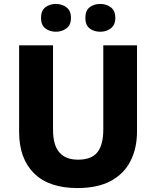

<svg xmlns="http://www.w3.org/2000/svg" viewBox="-20 -944 792 974"><path d="M675 -277Q675 -191 641.5 -126Q608 -61 541 -25.5Q474 10 373 10Q228 10 152.5 -65Q77 -140 77 -275V-714H249V-286Q249 -208 281 -171Q313 -134 376 -134Q444 -134 474 -171.5Q504 -209 504 -287V-714H675ZM188 -853Q188 -890 210 -907Q232 -924 264 -924Q294 -924 317 -907Q340 -890 340 -853Q340 -817 317 -800Q294 -783 264 -783Q232 -783 210 -800Q188 -817 188 -853ZM413 -853Q413 -890 434.5 -907Q456 -924 489 -924Q519 -924 542 -907Q565 -890 565 -853Q565 -817 542 -800Q519 -783 489 -783Q456 -783 434.5 -800Q413 -817 413 -853Z"/></svg>

Font: Noto Sans Georgian ExtraBold
Style: Regular
Weight: 800
Designer: Monotype Design Team, Akaki Razmadze
Foundry: Google LLC
Version: Version 2.005; ttfautohint (v1.8.4.7-5d5b)